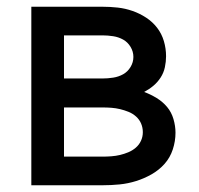

<svg xmlns="http://www.w3.org/2000/svg" viewBox="-20 -550 590 570"><path d="M284 0H73V-530H284Q307 -530 329.5 -527.5Q352 -525 373.5 -517.5Q395 -510 414 -497.5Q433 -485 446.5 -467.5Q460 -450 466.5 -428Q473 -406 473 -383Q473 -367 469.5 -350.5Q466 -334 457 -320Q448 -306 435.5 -295.5Q423 -285 408 -277Q427 -270 445 -259Q463 -248 476 -232.5Q489 -217 495 -196.5Q501 -176 501 -156Q501 -131 493 -106.5Q485 -82 468.5 -63.5Q452 -45 430 -32.5Q408 -20 384 -12.5Q360 -5 335 -2.5Q310 0 284 0ZM170 -317H284Q300 -317 316 -319.5Q332 -322 345.5 -329.5Q359 -337 367.5 -351Q376 -365 376 -381Q376 -397 367.5 -411Q359 -425 345.5 -432.5Q332 -440 316 -442.5Q300 -445 284 -445H170ZM170 -85H284Q297 -85 310.5 -86Q324 -87 336.5 -90Q349 -93 361 -98Q373 -103 383 -111.5Q393 -120 398.5 -132Q404 -144 404 -157V-158Q404 -171 399 -183Q394 -195 384 -204Q374 -213 361.5 -218Q349 -223 336.5 -226Q324 -229 311 -230Q298 -231 284 -231H170Z"/></svg>

Font: Lode Dark Term
Style: Bold
Weight: 700
Monospace: yes
Designer: Belleve Invis
Foundry: Belleve Invis
Version: Version 29.2.0